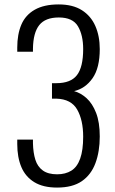

<svg xmlns="http://www.w3.org/2000/svg" viewBox="-20 -838 522 868"><path d="M238 10Q175 10 135 -14.5Q95 -39 76.5 -83Q58 -127 58 -187V-207H129Q129 -205 129 -199Q129 -193 129 -190Q130 -147 140 -115.5Q150 -84 174 -67Q198 -50 238 -50Q276 -50 302.5 -66.5Q329 -83 342.5 -121Q356 -159 356 -220Q356 -295 329 -342.5Q302 -390 235 -392Q233 -392 225 -392Q217 -392 215 -392V-462Q217 -462 225 -462Q233 -462 235 -462Q300 -462 328 -498.5Q356 -535 356 -616Q356 -679 332.5 -719Q309 -759 246 -759Q185 -759 157.5 -724.5Q130 -690 129 -618Q129 -616 129 -611.5Q129 -607 129 -604H58V-623Q58 -683 76.5 -726.5Q95 -770 137 -794Q179 -818 245 -818Q309 -818 350 -792Q391 -766 411 -720.5Q431 -675 431 -616Q431 -531 398.5 -484.5Q366 -438 315 -426Q345 -418 371.5 -394Q398 -370 414.5 -327.5Q431 -285 431 -221Q431 -153 411.5 -100.5Q392 -48 350 -19Q308 10 238 10Z"/></svg>

Font: Oswald Light
Style: Regular
Weight: 300
Designer: Vernon Adams
Foundry: Vernon Adams
Version: Version 4.103;gftools[0.9.33.dev8+g029e19f]